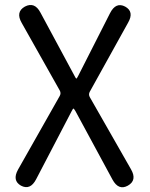

<svg xmlns="http://www.w3.org/2000/svg" viewBox="-20 -761 613 787"><path d="M66 0Q29 -21 54 -66L225 -368Q231 -379 225 -390L69 -667Q43 -712 82 -734Q122 -755 146 -709L286 -449Q291 -439 293 -439Q295 -439 300 -449L431 -707Q455 -754 493 -734Q531 -713 505 -668L348 -385Q342 -374 348 -363L517 -67Q543 -22 504 0Q466 21 441 -25L289 -306Q283 -316 281 -316Q279 -316 274 -306L128 -26Q104 20 66 0Z"/></svg>

Font: Resource Han Rounded CN
Style: Regular
Weight: 400
Designer: Cyano Hao (round all glyphs); Ryoko NISHIZUKA  (kana, bopomofo & ideographs); Paul D. Hunt (Latin, Greek & Cyrillic); Sa
Foundry: Cyano Hao
Version: 0.990